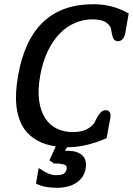

<svg xmlns="http://www.w3.org/2000/svg" viewBox="-20 -689 632 913"><path d="M304 11H299L289 28H301Q348 28 371.5 50Q395 72 387 114Q379 157 342.5 180.5Q306 204 252 204Q222 204 197.5 199.5Q173 195 151 184L164 110Q194 130 212 137Q230 144 245 144Q274 144 284.5 136Q295 128 297 114Q300 97 282 92.5Q264 88 240 88H232Q233 88 232.5 87Q232 86 234 86L215 74L245 7Q145 -7 96 -75Q36 -162 66 -329Q125 -669 424 -669Q469 -669 510 -658.5Q551 -648 592 -625L576 -533Q572 -512 562.5 -502.5Q553 -493 542 -493Q526 -493 520 -504.5Q514 -516 512 -529L507 -556Q498 -576 477 -586.5Q456 -597 420 -597Q378 -597 338 -580.5Q298 -564 265 -530.5Q232 -497 207.5 -446.5Q183 -396 171 -329Q159 -261 166 -211Q173 -161 194.5 -127.5Q216 -94 250 -77.5Q284 -61 326 -61Q362 -61 386.5 -71.5Q411 -82 427 -102L441 -129Q448 -143 458.5 -154Q469 -165 484 -165Q495 -165 501.5 -155.5Q508 -146 504 -125L487 -32Q388 11 304 11Z"/></svg>

Font: Jura
Style: Bold Italic
Weight: 700
Designer: Ed Merritt
Foundry: Ten by Twenty
Version: Version 1.007